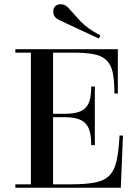

<svg xmlns="http://www.w3.org/2000/svg" viewBox="-20 -881 659 901"><path d="M52 -16H125V-634H52V-650H533V-442H517Q517 -503 509 -540.5Q501 -578 479 -599Q457 -620 418.5 -627Q380 -634 319 -634H229V-347H282Q318 -347 342.5 -353.5Q367 -360 381.5 -375Q396 -390 402 -414.5Q408 -439 408 -475H425V-200H408Q408 -236 402 -261Q396 -286 381.5 -301.5Q367 -317 342.5 -324Q318 -331 282 -331H229V-16H310Q382 -16 426 -24.5Q470 -33 494 -58Q518 -83 527.5 -128Q537 -173 541 -245H557L547 0H52ZM264 -784Q247 -792 238.5 -801Q230 -810 230 -828Q230 -843 239.5 -852Q249 -861 264 -861Q278 -861 288.5 -854.5Q299 -848 310 -834Q330 -811 360 -779Q390 -747 451 -715L444 -700Z"/></svg>

Font: Elsie
Style: Regular
Weight: 400
Designer: Alejandro Inler
Foundry: Alejandro Inler
Version: 1.001